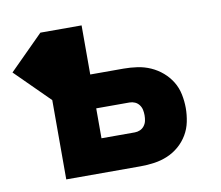

<svg xmlns="http://www.w3.org/2000/svg" viewBox="-106 -595 770 670"><g transform="rotate(-10 278.5 -260.0)"><path d="M77 0V-281L-43 -400L77 -520H223V-346H341Q365 -346 389.5 -342.5Q414 -339 436.5 -329Q459 -319 477.5 -303Q496 -287 508.5 -266.5Q521 -246 526 -221.5Q531 -197 531 -173Q531 -149 526 -124.5Q521 -100 508.5 -79Q496 -58 477.5 -42Q459 -26 436.5 -16.5Q414 -7 389.5 -3.5Q365 0 341 0ZM341 -120Q351 -120 360 -124Q369 -128 375 -136Q381 -144 383 -153.5Q385 -163 385 -173Q385 -183 383 -192.5Q381 -202 375 -210Q369 -218 360 -222Q351 -226 341 -226H223V-120Z"/></g></svg>

Font: Iosevka SS04 Heavy Extended
Style: Regular
Weight: 900
Width: 7
Monospace: yes
Designer: Belleve Invis
Foundry: Belleve Invis
Version: Version 19.0.0; ttfautohint (v1.8.4)